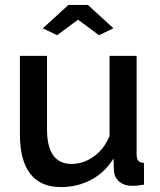

<svg xmlns="http://www.w3.org/2000/svg" viewBox="-20 -750 649 780"><path d="M61 -203V-523H171V-225Q171 -84 271 -84Q318 -84 360 -113.5Q402 -143 425 -197V-523H535V-124Q535 -105 542 -97Q549 -89 565 -88V0Q548 3 537 4Q526 5 516 5Q486 5 466 -11Q446 -27 443 -54L441 -106Q406 -49 350 -19.5Q294 10 227 10Q145 10 103 -44Q61 -98 61 -203ZM154 -635 258 -730H337L441 -635L382 -607L297 -670L212 -607Z"/></svg>

Font: Raleway SemiBold
Style: Regular
Weight: 600
Designer: Matt McInerney, Pablo Impallari, Rodrigo Fuenzalida
Foundry: Matt McInerney, Pablo Impallari, Rodrigo Fuenzalida
Version: Version 4.026